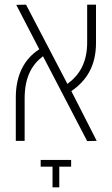

<svg xmlns="http://www.w3.org/2000/svg" viewBox="-20 -606 483 826"><path d="M48 0H86V-182C86 -274 117 -328 165 -364L355 1L396 0L287 -214C351 -258 393 -321 393 -421V-586H355V-424C355 -338 323 -284 270 -245L92 -586L50 -585L149 -394C85 -353 48 -284 48 -187ZM206 200H235V111H286V82H155V111H206Z"/></svg>

Font: Noto Sans Hebrew Condensed ExtraLight
Style: Regular
Weight: 200
Width: 3
Designer: Monotype Design Team
Foundry: Monotype Imaging Inc.
Version: Version 2.004